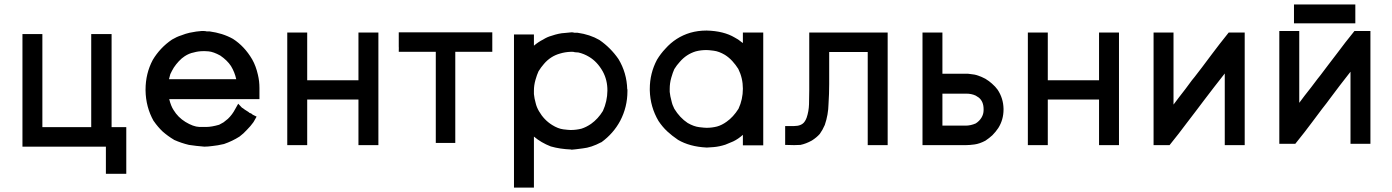

<svg xmlns="http://www.w3.org/2000/svg" viewBox="-20 -646 6207 856"><path d="M168.9 -79.1H386.7V-494.1H405.3H408.2H412.1H421.9H430.7H437.5H443.4H451.2H459H477.5V-79.1H482.4H492.2H502.9H513.7H524.4H543V-60.5V-56.6V-53.7V-18.6V17.6V42V66.4V87.9V110.4V128.9H524.4H521.5H517.6H508.8H499H492.2H486.3H478.5H470.7H452.1V109.4V105.5V102.5V75.2V47.9V28.3V9.8V7.8H80.1V-494.1H98.6H101.6H105.5H113.3H123H129.9H135.7H143.6H150.4H168.9Z M1136.7 -236.3V-233.4V-228.5V-222.7V-204.1H734.4Q742.2 -172.9 753.9 -155.3Q773.4 -123 806.6 -102.5Q841.8 -81.1 868.2 -80.1Q893.6 -80.1 902.3 -80.1Q911.1 -80.1 925.8 -82.5Q940.4 -85 957 -89.8Q966.8 -94.7 976.6 -100.6Q986.3 -108.4 996.1 -116.2Q1015.6 -134.8 1028.3 -159.2L1042 -183.6L1058.6 -166Q1061.5 -165 1063.5 -163.1Q1067.4 -160.2 1071.3 -157.2Q1084 -149.4 1087.4 -147Q1090.8 -144.5 1092.8 -142.6L1098.6 -140.6L1100.6 -139.6Q1104.5 -136.7 1106.4 -134.8L1124 -126Q1113.3 -106.4 1111.8 -104.5Q1110.4 -102.5 1109.4 -100.6Q1096.7 -83 1082 -68.4Q1066.4 -50.8 1047.9 -37.1Q1015.6 -16.6 978.5 -3.9Q949.2 2.9 927.7 4.9Q906.2 7.8 891.6 7.8H890.6Q854.5 4.9 822.3 0Q789.1 -7.8 755.9 -22.5L754.9 -23.4Q728.5 -39.1 705.1 -59.6Q683.6 -80.1 666 -105.5L665 -106.4Q629.9 -168.9 628.9 -243.2V-246.1Q628.9 -318.4 661.1 -378.9Q676.8 -405.3 698.2 -428.2Q719.7 -451.2 747.1 -469.7Q768.6 -482.4 788.1 -488.3Q807.6 -496.1 825.2 -500Q858.4 -506.8 878.9 -507.8H887.7Q895.5 -507.8 902.3 -505.9H913.1H915Q943.4 -502 968.8 -494.1Q996.1 -485.4 1018.6 -472.7Q1070.3 -439.5 1104.5 -380.9Q1121.1 -351.6 1129.9 -312.5Q1136.7 -284.2 1136.7 -253.9Q1136.7 -246.1 1136.7 -239.3ZM733.4 -293H1033.2Q1026.4 -324.2 1009.8 -351.6Q993.2 -377 961.9 -398.4Q931.6 -415 910.2 -417Q896.5 -418 893.6 -418Q890.6 -418 889.2 -418Q887.7 -418 886.7 -418Q864.3 -418 843.8 -412.1Q823.2 -408.2 803.7 -395.5Q790 -386.7 777.3 -373Q764.6 -359.4 754.9 -344.7Q746.1 -330.1 739.3 -315.4Q736.3 -303.7 733.4 -293Z M1349.6 -288.1H1578.1V-312.5V-358.4V-390.6V-423.8V-452.1V-481.4V-501H1595.7H1598.6H1600.6H1604.5H1607.4H1614.3H1620.1H1627H1632.8H1640.6H1648.4H1667V1H1648.4H1645.5H1642.6H1633.8H1624H1617.2H1610.4H1602.5H1595.7H1578.1V-202.1H1349.6V-178.7V-135.7V-104.5V-72.3V-44.9V-17.6V1H1331.1H1329.1H1326.2H1316.4H1306.6H1300.8H1293.9H1287.1H1279.3H1260.7V-501H1279.3H1282.2H1285.2H1293.9H1303.7H1310.5H1316.4H1324.2H1331.1H1349.6Z M2009.8 -415V-8.8H1992.2H1989.3H1987.3H1977.5H1967.8H1961.9H1955.1H1947.3H1940.4H1922.9V-415H1908.2H1874H1848.6H1822.3H1800.8H1777.3H1758.8Q1758.8 -426.8 1757.8 -438.5V-447.3V-457V-461.9V-468.8V-476.6V-484.4V-502H2174.8V-484.4V-481.4V-478.5V-474.6V-472.7Q2174.8 -473.6 2174.8 -466.8V-460V-453.1V-448.2V-440.4V-432.6V-415H2155.3H2151.4H2147.5H2111.3H2073.2H2047.9H2022.5ZM1758.8 -407.2Q1758.8 -407.2 1758.8 -407.2ZM1758.8 -415H1757.8V-432.6Q1758.8 -422.9 1758.8 -415Z M2360.4 -37.1V190.4H2341.8H2339.8H2335.9H2327.1H2317.4H2310.5H2304.7H2297.9H2290H2271.5V-492.2H2290H2292H2295.9H2304.7H2314.5H2320.3H2327.1H2335H2341.8H2360.4V-474.6V-470.7V-467.8V-446.3V-442.4Q2379.9 -459 2401.4 -469.7Q2419.9 -481.4 2438.5 -486.3Q2472.7 -498 2498 -499Q2523.4 -502 2528.8 -502Q2534.2 -502 2541 -500H2552.7H2554.7Q2610.4 -492.2 2652.3 -467.8Q2702.1 -433.6 2737.3 -382.8Q2774.4 -321.3 2776.4 -248H2777.3V-239.3Q2777.3 -168.9 2745.1 -107.4Q2714.8 -50.8 2661.1 -11.7H2660.2Q2616.2 11.7 2578.1 15.6Q2542 20.5 2527.3 21.5L2526.4 20.5Q2476.6 18.6 2435.5 6.8Q2392.6 -9.8 2360.4 -37.1ZM2532.2 -415H2524.4Q2499 -414.1 2476.6 -407.2Q2434.6 -395.5 2405.3 -361.3Q2391.6 -345.7 2380.9 -328.1Q2374 -313.5 2367.2 -289.6Q2360.4 -265.6 2360.4 -242.2Q2360.4 -238.3 2360.4 -232.4V-226.6Q2362.3 -207 2368.2 -186.5Q2372.1 -168.9 2382.8 -150.4Q2405.3 -111.3 2441.4 -88.9Q2467.8 -72.3 2491.7 -69.3Q2515.6 -66.4 2524.4 -66.4Q2548.8 -66.4 2572.3 -72.3Q2593.8 -79.1 2615.2 -93.8Q2646.5 -116.2 2668 -151.4Q2687.5 -194.3 2688 -241.7Q2688.5 -289.1 2667 -328.1Q2642.6 -371.1 2606.4 -392.6Q2584 -406.2 2558.6 -412.1Q2554.7 -412.1 2550.3 -412.6Q2545.9 -413.1 2544.9 -413.1H2543Q2538.1 -415 2532.2 -415Z M3292 -458V-470.7V-483.4V-501H3310.5H3313.5H3317.4H3320.3H3322.3H3329.1H3336.9H3342.8H3348.6H3356.4H3364.3H3382.8V2H3364.3H3362.3H3358.4H3348.6H3338.9H3333H3327.1H3319.3H3310.5H3292V-15.6V-17.6V-21.5V-42V-44.9Q3271.5 -26.4 3249 -15.6Q3231.4 -7.8 3213.9 -1Q3186.5 7.8 3161.6 9.8Q3136.7 11.7 3133.3 11.7Q3129.9 11.7 3129.9 11.7H3128.9Q3054.7 7.8 3002.9 -22.5Q2975.6 -41 2954.6 -60.5Q2933.6 -80.1 2916 -106.4Q2878.9 -168.9 2877 -243.2V-244.1V-250Q2877 -319.3 2909.2 -379.9Q2925.8 -407.2 2946.3 -428.7Q2992.2 -480.5 3057.6 -500Q3091.8 -509.8 3129.9 -509.8H3130.9Q3207 -507.8 3255.9 -478.5Q3271.5 -470.7 3285.2 -459Q3290 -455.1 3292 -454.1ZM2965.8 -250Q2965.8 -249 2965.8 -244.1V-242.2V-236.3Q2967.8 -216.8 2973.6 -196.3Q2977.5 -177.7 2986.3 -161.1Q3010.7 -121.1 3045.9 -97.7Q3073.2 -82 3097.2 -79.1Q3121.1 -76.2 3129.9 -76.2Q3154.3 -76.2 3176.8 -82Q3198.2 -87.9 3219.7 -103.5Q3249 -124 3272.5 -161.1Q3292 -203.1 3292 -250.5Q3292 -297.9 3271.5 -338.9Q3259.8 -357.4 3245.1 -373.5Q3230.5 -389.6 3211.9 -401.4Q3185.5 -417 3162.1 -419.9Q3138.7 -422.9 3129.9 -422.9Q3104.5 -422.9 3082 -417Q3040 -404.3 3010.7 -370.1Q2997.1 -355.5 2986.3 -337.9Q2979.5 -323.2 2972.7 -299.3Q2965.8 -275.4 2965.8 -250Z M3848.6 -414.1H3676.8V-271.5Q3676.8 -227.5 3673.8 -182.6Q3672.9 -134.8 3657.2 -88.9Q3647.5 -66.4 3634.8 -48.8Q3621.1 -33.2 3599.6 -19.5Q3573.2 -4.9 3548.8 0Q3533.2 1 3520.5 1Q3507.8 1 3480.5 0V-17.6V-18.6V-22.5V-32.2V-41V-46.9V-52.7V-60.5V-66.4V-84H3501H3503.9H3508.8H3509.8Q3513.7 -84 3519.5 -84Q3552.7 -84 3566.4 -102.5Q3572.3 -110.4 3576.2 -121.1Q3585.9 -149.4 3586.9 -181.2Q3587.9 -212.9 3587.9 -246.1V-501H3937.5V1H3919.9H3917H3914.1H3905.3H3895.5H3888.7H3882.8H3875H3867.2H3848.6Z M4287.1 1H4247.1H4206.1H4179.7H4152.3H4132.8H4112.3H4092.8V-501H4111.3H4114.3H4118.2H4127H4136.7H4142.6H4148.4H4156.2H4163.1H4181.6V-481.4V-477.5V-473.6V-431.6V-389.6V-361.3V-333V-322.3V-317.4H4189.5H4215.8H4234.4H4254.9H4273.4H4285.2H4293H4294.9Q4298.8 -316.4 4301.8 -316.4H4302.7Q4326.2 -314.5 4341.8 -308.6Q4358.4 -302.7 4373 -294.9Q4390.6 -284.2 4402.3 -273.4Q4418 -259.8 4427.7 -246.1Q4453.1 -208 4454.1 -161.1V-158.2Q4454.1 -112.3 4430.7 -75.2Q4418.9 -57.6 4404.3 -43Q4390.6 -30.3 4373 -18.6Q4346.7 -4.9 4324.7 -2Q4302.7 1 4287.1 1ZM4288.1 -228.5H4272.5H4255.9H4233.4H4211.9H4190.4H4181.6V-210.9V-179.7V-148.4V-106.4V-85.9H4186.5H4208H4227.5Q4255.9 -85.9 4285.2 -85.9Q4307.6 -85.9 4330.1 -95.7Q4337.9 -100.6 4344.7 -107.4Q4350.6 -113.3 4355.5 -121.1Q4365.2 -136.7 4365.2 -155.3Q4365.2 -157.2 4365.2 -158.2V-159.2Q4365.2 -193.4 4343.8 -210.9Q4336.9 -215.8 4330.1 -219.7Q4311.5 -228.5 4288.1 -228.5Z M4651.4 -288.1H4879.9V-312.5V-358.4V-390.6V-423.8V-452.1V-481.4V-501H4897.5H4900.4H4902.3H4906.2H4909.2H4916H4921.9H4928.7H4934.6H4942.4H4950.2H4968.8V1H4950.2H4947.3H4944.3H4935.5H4925.8H4918.9H4912.1H4904.3H4897.5H4879.9V-202.1H4651.4V-178.7V-135.7V-104.5V-72.3V-44.9V-17.6V1H4632.8H4630.9H4627.9H4618.2H4608.4H4602.5H4595.7H4588.9H4581.1H4562.5V-501H4581.1H4584H4586.9H4595.7H4605.5H4612.3H4618.2H4626H4632.8H4651.4Z M5185.5 1H5183.6H5174.8H5167H5161.1H5155.3H5148.4H5141.6H5123V-501H5141.6H5144.5H5147.5H5156.2H5166H5172.9H5178.7H5186.5H5193.4H5211.9V-179.7L5235.4 -210.9Q5265.6 -249 5293.9 -288.1Q5294.9 -288.1 5338.9 -345.7L5382.8 -404.3Q5400.4 -426.8 5417 -449.2Q5434.6 -471.7 5458 -501H5466.8H5467.8H5468.8H5471.7H5474.6H5479.5H5485.4H5491.2H5497.1H5503.9H5510.7H5529.3V1H5510.7H5507.8H5504.9H5496.1H5486.3H5479.5H5472.7H5464.8H5458H5440.4V-318.4Q5427.7 -302.7 5392.6 -257.3Q5357.4 -211.9 5346.7 -197.3Q5335.9 -182.6 5313.5 -153.3L5269.5 -95.7Q5245.1 -63.5 5235.4 -50.8Q5217.8 -28.3 5194.3 1Z M5749 -566.4V-568.4V-572.3V-577.1V-584V-588.9V-593.8V-601.6V-608.4V-626H6022.5V-608.4V-605.5V-601.6V-593.8V-585.9V-581.1V-575.2V-568.4V-560.5V-542H5749V-560.5V-563.5ZM5746.1 -4.9H5744.1H5735.4H5727.5H5721.7H5715.8H5709H5702.1H5683.6V-507.8H5702.1H5705.1H5708H5716.8H5726.6H5733.4H5739.3H5747.1H5753.9H5772.5V-187.5L5795.9 -218.8Q5826.2 -256.8 5854.5 -294.9Q5855.5 -294.9 5899.4 -353.5L5943.4 -411.1Q5960.9 -433.6 5977.5 -456.1Q5995.1 -478.5 6018.6 -507.8H6027.3H6028.3H6029.3H6032.2H6035.2H6040H6045.9H6051.8H6057.6H6064.5H6071.3H6089.8V-4.9H6071.3H6068.4H6065.4H6056.6H6046.9H6040H6033.2H6025.4H6018.6H6001V-326.2Q5988.3 -310.5 5953.1 -264.6Q5918 -218.8 5907.2 -203.6Q5896.5 -188.5 5874 -160.2L5830.1 -101.6Q5805.7 -70.3 5795.9 -56.6Q5778.3 -35.2 5754.9 -4.9Z"/></svg>

Font: LeFont
Style: Default
Weight: 400
Designer: Leryon MEDIA
Version: Version 1.0